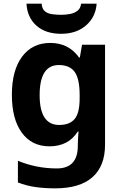

<svg xmlns="http://www.w3.org/2000/svg" viewBox="-20 -791 673 1051"><path d="M255 -556Q356 -556 413 -476H417L429 -546H555V1Q555 118 486 179Q417 240 282 240Q224 240 174.5 233Q125 226 78 208V89Q179 131 291 131Q406 131 406 7V-4Q406 -21 407.5 -39Q409 -57 410 -71H406Q378 -28 339 -9Q300 10 251 10Q154 10 99.5 -64.5Q45 -139 45 -272Q45 -406 101 -481Q157 -556 255 -556ZM302 -435Q197 -435 197 -270Q197 -107 304 -107Q361 -107 388.5 -139.5Q416 -172 416 -253V-271Q416 -359 389 -397Q362 -435 302 -435ZM509 -771Q504 -698 451 -652Q398 -606 315 -606Q229 -606 179 -651Q129 -696 125 -771H208Q210 -743 225 -730Q240 -717 264 -713.5Q288 -710 316 -710Q340 -710 363.5 -714.5Q387 -719 404 -732Q421 -745 424 -771Z"/></svg>

Font: Noto IKEA Arabic
Style: Bold
Weight: 700
Designer: Monotype Design Team
Foundry: Monotype Imaging Inc.
Version: Version 1.200